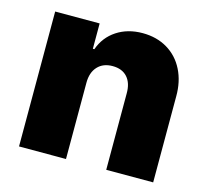

<svg xmlns="http://www.w3.org/2000/svg" viewBox="-83 -633 791 729"><g transform="rotate(15 312.0 -268.5)"><path d="M234.4 0H49.8V-530.3H224.6V-430.7H230.5Q248 -480.5 291 -508.8Q334 -537.1 392.6 -537.1Q447.8 -537.1 490 -512Q532.2 -486.8 554.9 -441.4Q577.6 -396 577.1 -337.9V0H392.6V-299.8Q393.1 -340.8 372.6 -363.8Q352.1 -386.7 314.5 -386.7Q277.3 -386.7 255.9 -363.5Q234.4 -340.3 234.4 -299.8Z"/></g></svg>

Font: Pretendard GOV Black
Style: Regular
Weight: 900
Designer: Base glyphs from Inter by Rasmus Andersson; Hangeul glyphs from Noto Sans CJK(Source Han Sans) by Jang Soo-young and Kan
Foundry: Kil Hyung-jin
Version: Version 1.309